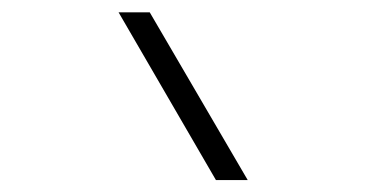

<svg xmlns="http://www.w3.org/2000/svg" viewBox="-20 -815 626 313"><path d="M332 -521.5 173.3 -794.9H224.1L383.8 -521.5Z"/></svg>

Font: Cascadia Mono ExtraLight
Style: Regular
Weight: 200
Monospace: yes
Designer: Aaron Bell
Foundry: Saja Typeworks
Version: Version 2404.023; ttfautohint (v1.8.4)